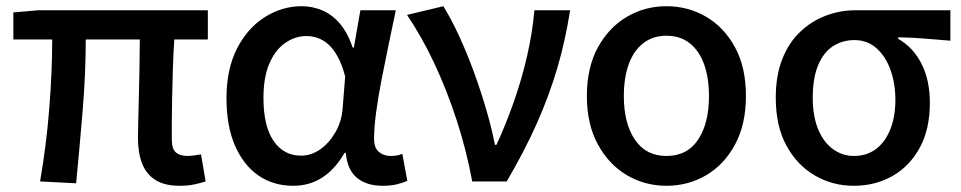

<svg xmlns="http://www.w3.org/2000/svg" viewBox="-20 -584 3092 618"><path d="M558 14Q510 14 480.5 -4.5Q451 -23 437.5 -57.5Q424 -92 424 -140Q424 -159 425 -194.5Q426 -230 427 -275.5Q428 -321 429 -368.5Q430 -416 430 -457H256Q256 -347 246 -227Q236 -107 225 6L109 0Q129 -115 138.5 -234Q148 -353 148 -457H23V-544L103 -551H649V-457H541Q538 -414 536.5 -364.5Q535 -315 534 -269Q533 -223 533 -187Q533 -151 533 -134Q533 -105 546 -93.5Q559 -82 584 -82Q597 -82 627 -87L642 0Q627 5 606 9.5Q585 14 558 14Z M924 14Q860 14 812 -19Q764 -52 736.5 -115Q709 -178 709 -268Q709 -362 743 -428Q777 -494 832.5 -529Q888 -564 951 -564Q985 -564 1016.5 -551Q1048 -538 1073.5 -508.5Q1099 -479 1115 -431H1119L1140 -551H1254Q1243 -499 1231 -441Q1219 -383 1208 -327Q1197 -271 1190.5 -221.5Q1184 -172 1184 -137Q1184 -108 1199.5 -95Q1215 -82 1238 -82Q1247 -82 1257 -83.5Q1267 -85 1275 -89L1291 -2Q1278 4 1258.5 9Q1239 14 1212 14Q1160 14 1129 -11.5Q1098 -37 1093 -92H1089Q1028 14 924 14ZM949 -83Q982 -83 1011 -103.5Q1040 -124 1060 -159Q1080 -194 1083 -237L1091 -338Q1081 -376 1067 -401.5Q1053 -427 1036.5 -441.5Q1020 -456 1002 -462Q984 -468 966 -468Q931 -468 899 -446.5Q867 -425 847.5 -380.5Q828 -336 828 -269Q828 -178 860.5 -130.5Q893 -83 949 -83Z M1500 0Q1481 -102 1449.5 -198.5Q1418 -295 1377.5 -381Q1337 -467 1290 -536L1407 -564Q1433 -522 1458.5 -466.5Q1484 -411 1506 -350.5Q1528 -290 1545.5 -230Q1563 -170 1573 -118H1578Q1609 -185 1634.5 -258Q1660 -331 1677 -405.5Q1694 -480 1700 -551H1815Q1800 -454 1774 -365.5Q1748 -277 1708.5 -188Q1669 -99 1611 0Z M2125 14Q2056 14 1998 -20Q1940 -54 1904.5 -119Q1869 -184 1869 -275Q1869 -367 1904.5 -431.5Q1940 -496 1998 -530Q2056 -564 2125 -564Q2195 -564 2253 -530Q2311 -496 2346 -431.5Q2381 -367 2381 -275Q2381 -184 2346 -119Q2311 -54 2253 -20Q2195 14 2125 14ZM2125 -82Q2192 -82 2227 -134.5Q2262 -187 2262 -275Q2262 -333 2246.5 -376.5Q2231 -420 2200.5 -444.5Q2170 -469 2125 -469Q2081 -469 2050 -444.5Q2019 -420 2003.5 -376.5Q1988 -333 1988 -275Q1988 -187 2023.5 -134.5Q2059 -82 2125 -82Z M2728 14Q2660 14 2603 -19Q2546 -52 2511.5 -115Q2477 -178 2477 -269Q2477 -341 2498 -394Q2519 -447 2555.5 -481.5Q2592 -516 2638 -533.5Q2684 -551 2734 -551H3039V-453Q2993 -457 2954.5 -460Q2916 -463 2871 -464V-459Q2919 -432 2946 -379Q2973 -326 2973 -253Q2973 -169 2941 -109.5Q2909 -50 2853.5 -18Q2798 14 2728 14ZM2729 -82Q2769 -82 2798.5 -103.5Q2828 -125 2845 -166Q2862 -207 2862 -263Q2862 -315 2846.5 -358.5Q2831 -402 2801.5 -428.5Q2772 -455 2730 -455Q2692 -455 2661.5 -435.5Q2631 -416 2613.5 -374.5Q2596 -333 2596 -269Q2596 -211 2613 -169Q2630 -127 2660.5 -104.5Q2691 -82 2729 -82Z"/></svg>

Font: Noto Sans SC Medium
Style: Regular
Weight: 500
Designer: Ryoko NISHIZUKA  (kana, bopomofo & ideographs); Paul D. Hunt (Latin, Greek & Cyrillic); Sandoll Communications , Soo-you
Foundry: Adobe
Version: Version 2.004-H2;hotconv 1.0.118;makeotfexe 2.5.65603